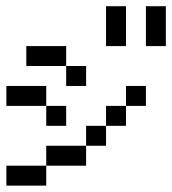

<svg xmlns="http://www.w3.org/2000/svg" viewBox="-20 -582 540 602"><path d="M62.5 -250V-312.5H125V-250ZM0 -250V-312.5H62.5V-250ZM125 -187.5V-250H187.5V-187.5ZM62.5 -375V-437.5H125V-375ZM125 -375V-437.5H187.5V-375ZM187.5 -312.5V-375H250V-312.5ZM0 0V-62.5H62.5V0ZM250 -125V-187.5H312.5V-125ZM187.5 -62.5V-125H250V-62.5ZM125 -62.5V-125H187.5V-62.5ZM62.5 0V-62.5H125V0ZM312.5 -187.5V-250H375V-187.5ZM375 -250V-312.5H437.5V-250ZM312.5 -500V-562.5H375V-500ZM312.5 -437.5V-500H375V-437.5ZM437.5 -500V-562.5H500V-500ZM437.5 -437.5V-500H500V-437.5Z"/></svg>

Font: AprilSans
Style: Regular
Weight: 400
Designer: typesprite
Version: Version 1.001;PS 001.001;hotconv 1.0.88;makeotf.lib2.5.64775